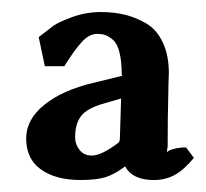

<svg xmlns="http://www.w3.org/2000/svg" viewBox="-20 -652 345 322"><path d="M183.1 -486.8 152.8 -478Q125.5 -470.2 115.7 -457Q106 -443.8 106 -421.9Q106 -409.7 113.5 -400.4Q121.1 -391.1 133.8 -391.1Q150.4 -391.1 179.2 -413.1Q181.2 -415 181.2 -424.8ZM261.2 -407.2Q261.2 -405.3 260.5 -401.9Q259.8 -398.4 259.8 -397Q260.3 -397.5 262 -398.4Q263.7 -399.4 264.2 -399.9Q276.4 -404.8 292 -404.8L305.2 -387.2Q288.1 -366.7 272.7 -358.4Q257.3 -350.1 237.8 -350.1Q202.1 -350.1 189.9 -373Q171.9 -359.4 156.5 -354.7Q141.1 -350.1 115.2 -350.1Q73.7 -350.1 48.8 -367.7Q23.9 -385.3 23.9 -419.9Q23.9 -451.7 54.4 -476.3Q85 -501 137.2 -513.2L185.1 -524.9Q185.1 -525.4 184.6 -526.1Q184.1 -526.9 184.1 -527.8Q184.1 -549.8 180.2 -564.7Q176.3 -579.6 169.2 -585.4Q162.1 -591.3 156.2 -593.3Q150.4 -595.2 143.1 -595.2Q129.4 -595.2 116.7 -581.1Q104 -566.9 87.9 -541H55.2L44.9 -589.8Q61 -602.5 69.3 -608.6Q77.6 -614.7 100.8 -623.3Q124 -631.8 148.9 -631.8Q170.9 -631.8 189.2 -627.4Q207.5 -623 225.1 -612.8Q242.7 -602.5 252.9 -581.1Q263.2 -559.6 263.2 -528.8Q263.2 -527.8 262.9 -522.5Q262.7 -517.1 262.5 -508.3Q262.2 -499.5 262.2 -491.2Q261.2 -459 261.2 -407.2Z"/></svg>

Font: Linear Smooth
Style: Bold
Weight: 700
Designer: Philipp H. Poll, Flanker
Foundry: Philipp H. Poll, reworked by Flanker
Version: Version 1.061 | FøM Fix